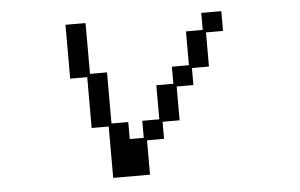

<svg xmlns="http://www.w3.org/2000/svg" viewBox="-45 -604 1089 696"><g transform="rotate(-5 500.0 -256.0)"><path d="M278 -344H216V-540H289V-355H351V-169H412V-107H463V-169H525V-293H587V-355H649V-478H710V-540H783V-468H721V-344H659V-282H598V-159H536V-97H474V28H340V-159H278Z"/></g></svg>

Font: DotGothic16
Style: Regular
Weight: 400
Designer: Fontworks Inc.
Foundry: Fontworks Inc.
Version: Version 1.100